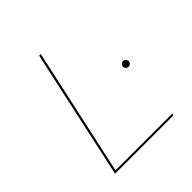

<svg xmlns="http://www.w3.org/2000/svg" viewBox="-178 -789 921 921"><g transform="rotate(-45 282.0 -329.0)"><path d="M481 -10 479 0H83L226 -658H237L96 -10ZM473 -336Q473 -344 479 -349.5Q485 -355 492 -355Q500 -355 505.5 -349.5Q511 -344 511 -336Q511 -328 505.5 -322.5Q500 -317 492 -317Q484 -317 478.5 -322.5Q473 -328 473 -336Z"/></g></svg>

Font: Ysabeau Hairline
Style: Italic
Weight: 100
Italic angle: -12°
Designer: Christian Thalmann (Catharsis Fonts)
Version: Version 0.003